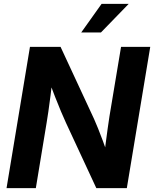

<svg xmlns="http://www.w3.org/2000/svg" viewBox="-20 -969 794 989"><path d="M13.7 0 134.3 -727.5H292L464.4 -356.4Q473.1 -336.9 485.1 -307.4Q497.1 -277.8 510 -242.9Q522.9 -208 534.2 -172.9L513.7 -142.6Q517.6 -177.7 523.2 -221.4Q528.8 -265.1 534.4 -305.4Q540 -345.7 543.9 -370.1L603.5 -727.5H753.9L633.3 0H476.1L319.8 -336.4Q308.6 -360.8 294.2 -394.8Q279.8 -428.7 262.9 -472.2Q246.1 -515.6 227.1 -566.4L252.4 -579.6Q246.6 -525.9 240.5 -478.5Q234.4 -431.2 229.2 -394.8Q224.1 -358.4 220.2 -336.9L164.6 0ZM398.4 -801.8 503.4 -949.2H643.1L500 -801.8Z"/></svg>

Font: Inter 28pt
Style: Bold Italic
Weight: 700
Italic angle: -9.3988°
Designer: Rasmus Andersson
Foundry: rsms
Version: Version 4.001;git-66647c0bb